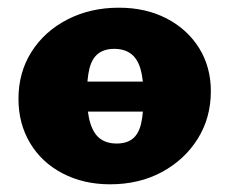

<svg xmlns="http://www.w3.org/2000/svg" viewBox="-20 -463 595 499"><path d="M266 16Q197 16 142.5 -12.5Q88 -41 58 -91.5Q28 -142 28 -206Q28 -275 62 -328.5Q96 -382 155.5 -412.5Q215 -443 289 -443Q359 -443 413 -415Q467 -387 497.5 -338Q528 -289 528 -226Q528 -157 494 -102.5Q460 -48 401 -16Q342 16 266 16ZM283 -90Q310 -90 325.5 -103Q341 -116 347 -143Q353 -170 353 -212Q353 -258 345 -284.5Q337 -311 320 -323.5Q303 -336 277 -336Q251 -336 235 -323.5Q219 -311 212.5 -285Q206 -259 206 -217Q206 -170 215 -142Q224 -114 241 -102Q258 -90 283 -90ZM124 -173V-251H409V-173Z"/></svg>

Font: Ysabeau Office Black
Style: Regular
Weight: 900
Designer: Christian Thalmann (Catharsis Fonts)
Version: Version 2.001;gftools[0.9.30]; featfreeze: tnum,lnum,ss02